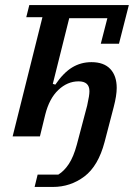

<svg xmlns="http://www.w3.org/2000/svg" viewBox="-20 -540 550 760"><path d="M129 151H211Q234 137 252.5 109Q271 81 284 33L325 -122Q330 -145 332 -157.5Q334 -170 334 -179Q334 -218 291 -218Q247 -218 211 -184Q175 -150 159 -86L138 0H30L148 -472H84L96 -520H490L451 -367H379L405 -468H254L189 -208L199 -205Q231 -252 265.5 -273Q300 -294 342 -294Q391 -294 416.5 -267Q442 -240 442 -192Q442 -162 430 -116L394 22Q369 117 314 158.5Q259 200 189 200H117Z"/></svg>

Font: IBM Plex Serif Medm
Style: Italic
Weight: 500
Italic angle: -14°
Designer: Mike Abbink, Paul van der Laan, Pieter van Rosmalen
Foundry: Bold Monday
Version: Version 3.001